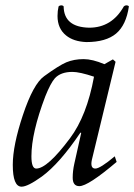

<svg xmlns="http://www.w3.org/2000/svg" viewBox="-20 -687 504 721"><path d="M411 -100 418 -79Q311 12 278 12Q253 12 253 -20Q253 -45 259 -72L285 -188L282 -189Q204 -73 137 -24Q84 14 61 14Q28 14 28 -68Q28 -141 66 -255Q105 -372 146 -401Q201 -441 229 -453Q258 -465 294 -465Q327 -465 372 -446L404 -464L414 -455L325 -87Q318 -54 338 -54Q356 -54 411 -100ZM333 -399Q279 -417 252 -417Q208 -417 186 -393Q170 -375 150 -325Q98 -188 98 -100Q98 -54 116 -54Q158 -54 243 -168Q306 -252 333 -399ZM464 -663Q454 -593 416 -561Q378 -529 304 -529Q256 -531 228 -554Q196 -580 196 -627Q196 -646 200 -663Q204 -667 210 -667Q216 -667 219 -663Q220 -585 315 -583Q400 -583 445 -663Q449 -667 455 -667Q461 -667 464 -663Z"/></svg>

Font: GFS Didot
Style: Italic
Weight: 400
Italic angle: -12°
Designer: Takis Katsoulidis and George D. Matthiopoulos
Foundry: George Matthiopoulos and Takis Katsoulidis
Version: Version 1.0